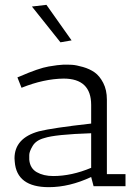

<svg xmlns="http://www.w3.org/2000/svg" viewBox="-20 -770 579 794"><path d="M182 4Q49 4 41 -101Q40 -108 40 -115Q40 -199 141 -227Q197 -241 357 -259V-336Q357 -445 243 -445Q161 -444 69 -407L52 -450L62 -454Q140 -488 181 -495Q222 -502 241 -502.5Q260 -503 277.5 -502Q295 -501 323 -493Q351 -485 371.5 -470.5Q392 -456 407 -427Q422 -398 422 -358V-50H499V0H367L357 -38Q267 4 182 4ZM200 -42Q276 -42 357 -76V-219Q207 -214 163 -199Q129 -190 115 -166.5Q101 -143 101 -129Q101 -115 101 -110Q104 -74 132 -58Q160 -42 200 -42ZM276 -603 230 -595 112 -743 172 -750Z"/></svg>

Font: Antic Slab
Style: Regular
Weight: 400
Designer: Santiago Orozco
Foundry: Santiago Orozco
Version: Version 001.002